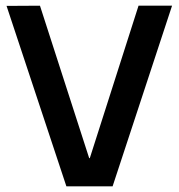

<svg xmlns="http://www.w3.org/2000/svg" viewBox="-20 -654 627 674"><path d="M213 0 3 -633.3 120.3 -634 293 -99H295.3L466.3 -634H584L375.3 0Z"/></svg>

Font: Matangi Light
Style: Regular
Weight: 300
Designer: Prashant Pant
Foundry: The Graphic Ant
Version: Version 3.002